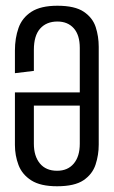

<svg xmlns="http://www.w3.org/2000/svg" viewBox="-20 -645 396 669"><path d="M179 4Q121 4 89 -16.5Q57 -37 44.5 -70Q32 -103 32 -140V-323H258V-478Q258 -523 237 -546.5Q216 -570 180 -570Q142 -570 120 -545.5Q98 -521 98 -471V-398L32 -390V-469Q32 -512 44.5 -547.5Q57 -583 89.5 -604Q122 -625 180 -625Q241 -625 272 -604Q303 -583 313.5 -550.5Q324 -518 324 -482V-141Q324 -105 313 -71.5Q302 -38 271 -17Q240 4 179 4ZM179 -50Q216 -50 237 -75Q258 -100 258 -144V-277H98V-144Q98 -101 119 -75.5Q140 -50 179 -50Z"/></svg>

Font: Smooch Sans Medium
Style: Regular
Weight: 500
Designer: Robert E. Leuschke
Foundry: Robert E. Leuschke
Version: Version 1.010; ttfautohint (v1.8.3)